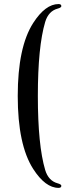

<svg xmlns="http://www.w3.org/2000/svg" viewBox="-20 -727 322 946"><path d="M143.6 -613.8Q203.6 -707 268.6 -707Q282.2 -707 282.2 -696.8Q282.2 -689.5 264.2 -684.6Q218.8 -672.4 202.6 -618.7Q166.5 -496.6 166.5 -254.2Q166.5 -11.7 202.6 110.4Q218.8 164.1 264.2 176.3Q282.2 181.2 282.2 188.5Q282.2 198.7 268.6 198.7Q203.6 198.7 143.6 105.5Q67.4 -13.2 67.4 -254.2Q67.4 -495.1 143.6 -613.8Z"/></svg>

Font: UnifrakturMaguntia19
Style: Book
Weight: 400
Designer: j. 'mach' wust, Gerrit Ansmann, Georg Duffner, based on a font by Peter Wiegel, original typeface by Carl Albert Fahrenw
Version: Version 2017-03-19